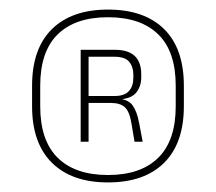

<svg xmlns="http://www.w3.org/2000/svg" viewBox="-20 -667 451 401"><path d="M205.5 -286Q130 -286 88.5 -327Q47 -368 47 -445V-488Q47 -565.5 88.5 -606.2Q130 -647 205.5 -647Q281.5 -647 322.8 -606.2Q364 -565.5 364 -488V-445Q364 -368 322.8 -327Q281.5 -286 205.5 -286ZM205.5 -301.5Q274 -301.5 310.5 -337.5Q347 -373.5 347 -445V-488Q347 -559.5 310.5 -595.2Q274 -631 205.5 -631Q137 -631 100.5 -595.2Q64 -559.5 64 -488V-445Q64 -373.5 100.5 -337.5Q137 -301.5 205.5 -301.5ZM278 -371H261L254.5 -409.5Q250.5 -434 240.8 -443Q231 -452 211.5 -452H160V-466.5H219.5Q240 -466.5 249.2 -476.8Q258.5 -487 258.5 -504.5V-511Q258.5 -527.5 249.8 -538Q241 -548.5 219 -548.5H159V-563H219.5Q248 -563 261.5 -550Q275 -537 275 -512V-505.5Q275 -487 264.8 -474Q254.5 -461 230 -459.5L228 -457.5L223.5 -461.5Q247.5 -460 256.8 -447.2Q266 -434.5 270.5 -410.5ZM165 -371H148.5V-563H165V-462V-456Z"/></svg>

Font: Anek Devanagari Medium Thin
Style: Regular
Weight: 250
Version: Version 1.003